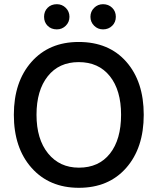

<svg xmlns="http://www.w3.org/2000/svg" viewBox="-20 -887 751 915"><path d="M356 8Q215 8 130.5 -87Q46 -182 46 -340Q46 -497 130 -592Q214 -687 355 -687Q499 -687 582 -592.5Q665 -498 665 -340Q665 -182 581.5 -87Q498 8 356 8ZM356 -88Q451 -88 504 -155Q557 -222 557 -340Q557 -457 503.5 -524Q450 -591 355 -591Q261 -591 207.5 -523.5Q154 -456 154 -340Q154 -224 209 -156Q264 -88 356 -88ZM471 -747Q446 -747 428.5 -764.5Q411 -782 411 -807Q411 -832 428.5 -849.5Q446 -867 471 -867Q497 -867 514.5 -850Q532 -833 532 -807Q532 -781 514.5 -764Q497 -747 471 -747ZM251 -747Q224 -747 207 -764Q190 -781 190 -807Q190 -833 207 -850Q224 -867 251 -867Q276 -867 293.5 -849.5Q311 -832 311 -807Q311 -782 293.5 -764.5Q276 -747 251 -747Z"/></svg>

Font: Hind Vadodara Medium
Style: Regular
Weight: 500
Designer: Hitesh Malaviya
Foundry: Indian Type Foundry
Version: Version 1.001;PS 1.0;hotconv 1.0.86;makeotf.lib2.5.63406; tt